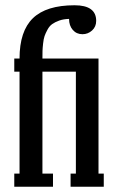

<svg xmlns="http://www.w3.org/2000/svg" viewBox="-20 -709 448 729"><path d="M181.2 0H34.2V-49.8H54.2V-437H34.2V-486.8H54.2Q54.2 -590.8 105 -639.9Q155.8 -689 263.2 -689Q345.2 -689 345.2 -629.9Q345.2 -607.4 329.6 -593.3Q314 -579.1 293 -579.1Q270.5 -579.1 256.3 -595.5Q242.2 -611.8 242.2 -637.2Q221.2 -636.7 204.8 -630.9Q188.5 -625 178 -617.4Q167.5 -609.9 160.2 -596.2Q152.8 -582.5 149.2 -572Q145.5 -561.5 143.6 -543.5Q141.6 -525.4 141.4 -515.4Q141.1 -505.4 141.1 -486.8H354V-49.8H374V0H248V-49.8H268.1V-437H141.1V-49.8H181.2Z"/></svg>

Font: Margherita Semibold
Style: Regular
Weight: 600
Designer: James Puckett
Foundry: Dunwich Type Founders
Version: Version 1.008;hotconv 1.0.109;makeotfexe 2.5.65596